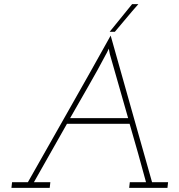

<svg xmlns="http://www.w3.org/2000/svg" viewBox="-20 -903 860 923"><path d="M507 -750H532Q562 -785 588 -816.5Q614 -848 645 -883H615Q588 -850 561 -816.5Q534 -783 507 -750ZM38 -27 35 0H219L222 -27H143L302 -308H603Q624 -237 643.5 -167Q663 -97 682 -27H604L601 0H785L788 -27H711Q661 -204 611.5 -379Q562 -554 512 -732Q413 -554 313.5 -379Q214 -204 114 -27ZM317 -335Q360 -411 404.5 -488Q449 -565 489 -641Q491 -644 493.5 -649Q496 -654 503 -669L508 -643L596 -335Z"/></svg>

Font: Josefin Slab Thin Light
Style: Italic
Weight: 300
Italic angle: -12°
Version: Version 2.000